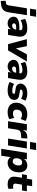

<svg xmlns="http://www.w3.org/2000/svg" viewBox="1931 -2815 976 5080"><g transform="rotate(90 2419.0 -275.0)"><path d="M108 -582 134 -743H322L296 -582ZM-95 193 -101 64 -51 58Q-18 54 -1 37Q16 20 21 -14L98 -498H281L207 -30Q199 24 182.5 63.5Q166 103 138 129Q110 155 65.5 169.5Q21 184 -44 189Z M495 11Q443 11 403 -11.5Q363 -34 341 -71.5Q319 -109 322 -153Q324 -203 356.5 -235.5Q389 -268 453.5 -284Q518 -300 617 -300H692L679 -215H617Q577 -215 551 -210Q525 -205 511.5 -193Q498 -181 497 -160Q496 -136 512.5 -122Q529 -108 559 -108Q585 -108 606 -119Q627 -130 641.5 -150.5Q656 -171 660 -198L678 -307Q684 -344 662 -362.5Q640 -381 590 -381Q549 -381 504 -369.5Q459 -358 412 -333L379 -450Q412 -469 452 -482Q492 -495 536 -502Q580 -509 625 -509Q714 -509 766 -478.5Q818 -448 837.5 -393.5Q857 -339 846 -267L803 0H643L658 -97H661Q645 -60 619.5 -36Q594 -12 563 -0.5Q532 11 495 11Z M1048 0 915 -498H1100L1166 -178H1145L1316 -498H1506L1212 0Z M1636 11Q1584 11 1544 -11.5Q1504 -34 1482 -71.5Q1460 -109 1463 -153Q1465 -203 1497.5 -235.5Q1530 -268 1594.5 -284Q1659 -300 1758 -300H1833L1820 -215H1758Q1718 -215 1692 -210Q1666 -205 1652.5 -193Q1639 -181 1638 -160Q1637 -136 1653.5 -122Q1670 -108 1700 -108Q1726 -108 1747 -119Q1768 -130 1782.5 -150.5Q1797 -171 1801 -198L1819 -307Q1825 -344 1803 -362.5Q1781 -381 1731 -381Q1690 -381 1645 -369.5Q1600 -358 1553 -333L1520 -450Q1553 -469 1593 -482Q1633 -495 1677 -502Q1721 -509 1766 -509Q1855 -509 1907 -478.5Q1959 -448 1978.5 -393.5Q1998 -339 1987 -267L1944 0H1784L1799 -97H1802Q1786 -60 1760.5 -36Q1735 -12 1704 -0.5Q1673 11 1636 11Z M2279 11Q2209 11 2149.5 -2.5Q2090 -16 2049 -43L2098 -159Q2123 -144 2153.5 -133Q2184 -122 2216 -116.5Q2248 -111 2277 -111Q2321 -111 2341 -123Q2361 -135 2362 -153Q2363 -167 2353.5 -175Q2344 -183 2320 -187L2221 -201Q2153 -211 2120.5 -247.5Q2088 -284 2091 -338Q2094 -383 2123 -422Q2152 -461 2208 -485Q2264 -509 2348 -509Q2383 -509 2417.5 -503.5Q2452 -498 2484 -487Q2516 -476 2541 -458L2492 -345Q2460 -366 2418.5 -376.5Q2377 -387 2338 -387Q2293 -387 2272.5 -374.5Q2252 -362 2251 -344Q2250 -331 2258.5 -323Q2267 -315 2287 -312L2383 -297Q2458 -286 2491.5 -251Q2525 -216 2521 -158Q2519 -105 2488 -66.5Q2457 -28 2403 -8.5Q2349 11 2279 11Z M2850 11Q2764 11 2706 -20Q2648 -51 2620 -106.5Q2592 -162 2597 -234Q2600 -292 2621.5 -342Q2643 -392 2681.5 -429.5Q2720 -467 2775.5 -488Q2831 -509 2902 -509Q2954 -509 3001.5 -495.5Q3049 -482 3079 -459L3026 -333Q3005 -349 2974 -359Q2943 -369 2913 -369Q2879 -369 2854.5 -358Q2830 -347 2814 -328Q2798 -309 2789.5 -284.5Q2781 -260 2780 -232Q2777 -185 2802.5 -157Q2828 -129 2883 -129Q2911 -129 2941.5 -138.5Q2972 -148 2997 -164L3032 -37Q3012 -22 2982 -11Q2952 0 2918 5.5Q2884 11 2850 11Z M3086 0 3165 -498H3335L3314 -372H3311Q3331 -430 3376 -466.5Q3421 -503 3485 -507L3544 -511L3535 -351L3420 -340Q3385 -337 3362 -324Q3339 -311 3326.5 -288Q3314 -265 3308 -231L3272 0Z M3635 -582 3661 -743H3849L3823 -582ZM3545 0 3624 -498H3807L3728 0Z M3816 180 3923 -498H4095L4082 -415H4080Q4101 -446 4127.5 -467.5Q4154 -489 4186 -499Q4218 -509 4252 -509Q4315 -509 4358 -479.5Q4401 -450 4422 -397Q4443 -344 4439 -274Q4435 -192 4403 -127.5Q4371 -63 4315 -26Q4259 11 4183 11Q4129 11 4091 -12.5Q4053 -36 4036 -78H4040L3999 180ZM4145 -124Q4179 -124 4203 -142.5Q4227 -161 4241 -194.5Q4255 -228 4257 -271Q4260 -320 4239.5 -347Q4219 -374 4178 -374Q4145 -374 4120.5 -355.5Q4096 -337 4081.5 -304Q4067 -271 4065 -227Q4062 -178 4083 -151Q4104 -124 4145 -124Z M4758 11Q4679 11 4631 -16Q4583 -43 4564.5 -92.5Q4546 -142 4557 -207L4582 -368H4489L4509 -498H4608L4630 -637H4806L4784 -498H4939L4918 -368H4764L4739 -213Q4732 -170 4751 -151Q4770 -132 4810 -132Q4824 -132 4839.5 -135Q4855 -138 4871 -142L4875 -11Q4849 0 4819 5.5Q4789 11 4758 11Z"/></g></svg>

Font: Nunito Sans 10pt Black
Style: Italic
Weight: 900
Italic angle: -9°
Designer: Vernon Adams
Foundry: Vernon Adams
Version: Version 3.101;gftools[0.9.27]